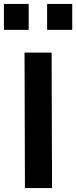

<svg xmlns="http://www.w3.org/2000/svg" viewBox="-57 -958 388 978"><path d="M68 -690H206L208 0H70ZM-37 -938H89V-806H-37ZM183 -938H311V-806H183Z"/></svg>

Font: Panefresco 999wt
Style: Regular
Weight: 900
Version: Version 1.001